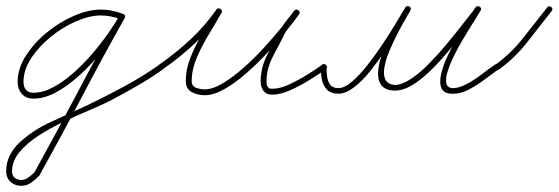

<svg xmlns="http://www.w3.org/2000/svg" viewBox="-53 -294 1807 621"><path d="M342 -250Q351 -246 348 -238Q344 -229 336 -232Q305 -244 273 -244Q237 -244 194 -225.5Q151 -207 112 -175.5Q73 -144 48 -106Q23 -68 23 -29Q23 -13 31 -3.5Q39 6 55 6Q86 6 119.5 -12Q153 -30 185.5 -59Q218 -88 247 -122Q276 -156 298.5 -188.5Q321 -221 334 -244Q334 -244 334 -244Q334 -244 334 -244Q338 -253 346 -248Q355 -244 350 -236Q336 -209 312.5 -175Q289 -141 258.5 -106Q228 -71 194 -41.5Q160 -12 124.5 6.5Q89 25 55 25Q31 25 17.5 9.5Q4 -6 4 -29Q4 -72 30.5 -113.5Q57 -155 98.5 -189Q140 -223 186.5 -243Q233 -263 273 -263Q308 -263 342 -250Q342 -250 342 -250Q342 -250 342 -250ZM334 -245Q338 -253 347 -248Q355 -244 350 -235Q279 -109 212 19Q145 147 74 274Q74 274 74 275Q73 275 73 275Q62 287 47.5 297Q33 307 16 307Q-5 307 -19 294Q-33 281 -33 260Q-33 232 -21.5 209Q-10 186 9 168Q53 127 112.5 100Q172 73 226 48Q287 19 347 -13.5Q407 -46 463 -85Q470 -90 476 -82Q481 -75 473 -69Q432 -40 388.5 -15Q345 10 301 33Q275 46 236 62.5Q197 79 153.5 99.5Q110 120 72 144.5Q34 169 10 198Q-14 227 -14 260Q-14 274 -5.5 281Q3 288 16 288Q28 288 39.5 279.5Q51 271 59 263Q59 263 58 263Q58 264 58 264Q128 138 195.5 9.5Q263 -119 334 -245Q334 -245 334 -245Q334 -245 334 -245Z M472 -69Q465 -64 459 -72Q454 -79 462 -85Q514 -121 562 -165.5Q610 -210 647 -263Q652 -270 660 -265Q668 -260 663 -252Q645 -220 622.5 -183Q600 -146 583.5 -107.5Q567 -69 567 -32Q567 -15 581.5 -10Q596 -5 609 -5Q635 -5 667.5 -24.5Q700 -44 734.5 -74.5Q769 -105 801 -140Q833 -175 858.5 -206.5Q884 -238 898 -259Q904 -266 911 -260Q919 -254 913 -247Q903 -234 892 -220.5Q881 -207 872 -192Q872 -192 872 -192Q872 -193 872 -193Q853 -155 831 -114Q809 -73 809 -30Q809 -20 812 -14Q812 -14 812 -14Q812 -15 812 -15Q816 -9 818.5 -8Q821 -7 829 -7Q852 -7 882.5 -21Q913 -35 942.5 -53.5Q972 -72 990 -85Q997 -90 1003 -82Q1008 -75 1000 -69Q981 -56 950 -36.5Q919 -17 886.5 -2.5Q854 12 829 12Q817 12 809.5 8.5Q802 5 796 -5Q796 -5 796 -6Q796 -6 796 -6Q790 -16 790 -30Q790 -76 812.5 -119Q835 -162 856 -201Q856 -201 856 -202Q856 -202 856 -202Q865 -217 876.5 -231Q888 -245 899 -259Q904 -266 912 -261Q919 -255 914 -247Q898 -225 871.5 -192Q845 -159 812 -123.5Q779 -88 743 -56.5Q707 -25 672.5 -5.5Q638 14 609 14Q587 14 567.5 4Q548 -6 548 -32Q548 -71 564.5 -111.5Q581 -152 604 -190Q627 -228 647 -262Q651 -270 660 -264Q668 -259 663 -251Q625 -198 575.5 -152Q526 -106 472 -69Q472 -69 472 -69Q472 -69 472 -69Z M994 -86Q1004 -86 1003 -77Q1003 -63 1005 -47Q1007 -31 1015 -20Q1023 -9 1042 -9Q1061 -9 1085.5 -30Q1110 -51 1135.5 -83.5Q1161 -116 1185 -152Q1209 -188 1228 -220Q1247 -252 1258 -270Q1263 -277 1271 -273Q1279 -268 1274 -260Q1270 -252 1258.5 -232.5Q1247 -213 1233 -186Q1219 -159 1207 -130.5Q1195 -102 1190.5 -77Q1186 -52 1193.5 -36.5Q1201 -21 1225 -19Q1225 -19 1225 -19Q1224 -19 1224 -19Q1248 -20 1276.5 -39Q1305 -58 1335 -88.5Q1365 -119 1393.5 -153.5Q1422 -188 1446 -219Q1470 -250 1486 -270Q1491 -277 1499 -272Q1506 -267 1501 -259Q1497 -253 1493.5 -247Q1490 -241 1486 -234Q1483 -230 1471.5 -211.5Q1460 -193 1444.5 -167Q1429 -141 1415.5 -113.5Q1402 -86 1394.5 -62Q1387 -38 1391 -23Q1395 -8 1416 -9Q1437 -11 1461 -24.5Q1485 -38 1507.5 -55.5Q1530 -73 1548 -85Q1555 -90 1561 -82Q1566 -75 1558 -69Q1540 -56 1516 -38Q1492 -20 1466.5 -6Q1441 8 1418 9Q1385 11 1376 -6.5Q1367 -24 1373.5 -53.5Q1380 -83 1396.5 -117Q1413 -151 1431.5 -183.5Q1450 -216 1465.5 -239.5Q1481 -263 1485 -270Q1490 -277 1498 -271Q1506 -265 1501 -259Q1483 -237 1458 -204.5Q1433 -172 1404 -136.5Q1375 -101 1344 -70Q1313 -39 1282.5 -20Q1252 -1 1224 -1Q1224 -1 1224 -1Q1224 -1 1224 -1Q1192 -2 1180 -19Q1168 -36 1170 -63Q1172 -90 1183.5 -121Q1195 -152 1210 -182Q1225 -212 1238.5 -235.5Q1252 -259 1258 -269Q1263 -277 1271 -272Q1279 -267 1274 -259Q1262 -239 1242 -206Q1222 -173 1197 -136Q1172 -99 1145.5 -65.5Q1119 -32 1092 -11.5Q1065 9 1042 9Q1017 9 1004.5 -4Q992 -17 988 -37Q984 -57 985 -77Q985 -87 994 -86Z M1545 -70Q1540 -78 1547 -83Q1599 -120 1638.5 -170.5Q1678 -221 1717 -270Q1722 -277 1730 -271Q1737 -266 1731 -258Q1692 -208 1651.5 -156.5Q1611 -105 1559 -68Q1551 -62 1545 -70Z"/></svg>

Font: FRB American Cursive Guidelines Arrows Extralight
Style: Italic
Weight: 200
Italic angle: -25°
Version: Version 2.0;Modular Font Editor K font №1